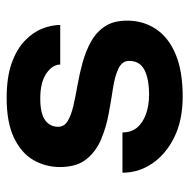

<svg xmlns="http://www.w3.org/2000/svg" viewBox="-16 -541 569 577"><g transform="rotate(-90 268.5 -252.5)"><path d="M267 12Q196 12 145 -13Q94 -38 66 -79Q38 -120 38 -169H159Q159 -142 174 -124.5Q189 -107 215 -98Q241 -89 272 -89Q320 -89 347 -103Q374 -117 374 -149Q374 -170 351 -181Q328 -192 291.5 -197.5Q255 -203 214.5 -210.5Q174 -218 137.5 -233.5Q101 -249 78 -278Q55 -307 55 -357Q55 -400 76 -436.5Q97 -473 143 -495Q189 -517 262 -517Q325 -517 367 -502Q409 -487 434.5 -462.5Q460 -438 471 -410Q482 -382 482 -356H363Q363 -379 336.5 -397.5Q310 -416 261 -416Q216 -416 196 -401.5Q176 -387 176 -362Q176 -344 193.5 -333.5Q211 -323 239 -316.5Q267 -310 301.5 -304Q336 -298 370 -288.5Q404 -279 432 -263.5Q460 -248 477.5 -222Q495 -196 495 -155Q495 -106 469.5 -68Q444 -30 393.5 -9Q343 12 267 12Z"/></g></svg>

Font: Inclusive Sans SemiBold
Style: Regular
Weight: 600
Designer: Olivia King
Foundry: Olivia King
Version: Version 2.004